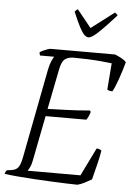

<svg xmlns="http://www.w3.org/2000/svg" viewBox="-65 -971 710 1016"><g transform="rotate(5 290.0 -462.5)"><path d="M385 0Q364 0 326.5 -1.5Q289 -3 243 -5Q197 -7 150 -10Q103 -13 62.5 -16.5Q22 -20 -4 -24Q-2 -29 0.5 -34.5Q3 -40 8 -44L31 -47Q54 -50 66 -64.5Q78 -79 86 -121L177 -593Q183 -622 191 -640Q199 -658 204 -664H129Q125 -670 125 -681Q130 -685 141.5 -690.5Q153 -696 164.5 -700Q176 -704 181 -704H524Q541 -697 558 -688Q575 -679 584 -668Q571 -620 555 -575Q539 -530 527 -509Q517 -508 509.5 -510.5Q502 -513 499 -515L510 -656Q486 -659 451.5 -662Q417 -665 379.5 -666.5Q342 -668 308 -668Q277 -668 260 -654Q243 -640 235 -597L193 -386Q248 -388 284 -389Q320 -390 350 -392Q380 -394 417 -397L422 -390Q418 -376 412.5 -364.5Q407 -353 402 -347H186L139 -107Q135 -85 128 -71Q121 -57 116 -51H397L470 -200Q480 -200 487 -196.5Q494 -193 496 -191Q493 -169 482.5 -125Q472 -81 460 -35Q447 -27 423.5 -15Q400 -3 385 0ZM375 -782Q365 -782 354 -792Q343 -802 328 -830Q313 -858 291 -911Q293 -913 296 -917Q299 -921 307 -925L382 -832L504 -925Q510 -921 514.5 -917Q519 -913 519 -911Q471 -858 443 -830Q415 -802 400 -792Q385 -782 375 -782Z"/></g></svg>

Font: Texturina 72pt 72pt Thin
Style: Italic
Weight: 100
Italic angle: -11°
Designer: Guillermo Torres Carreño
Foundry: Omnibus-Type
Version: Version 1.002; ttfautohint (v1.8.3)